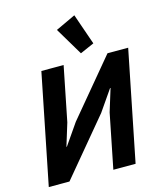

<svg xmlns="http://www.w3.org/2000/svg" viewBox="-139 -1075 989 1175"><g transform="rotate(-15 356.0 -487.5)"><path d="M22 0 162 -698H303L234 -353L190 -210H193L285 -343L581 -698H712L572 0H431L500 -345L544 -488H541L449 -355L153 0ZM424 -740 319 -916 445 -975 513 -779Z"/></g></svg>

Font: IBM Plex Sans
Style: Bold Italic
Weight: 700
Italic angle: -11.31°
Designer: Mike Abbink, Paul van der Laan, Pieter van Rosmalen
Foundry: Bold Monday
Version: Version 3.201